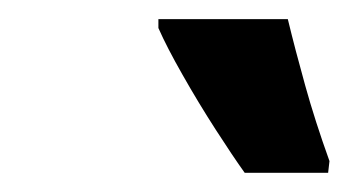

<svg xmlns="http://www.w3.org/2000/svg" viewBox="-20 -786 363 200"><path d="M234.9 -606Q222.7 -623 204.6 -651.1Q186.5 -679.2 170.2 -708Q153.8 -736.8 145 -756.8V-766.1H279.8Q287.6 -733.9 297.9 -697Q308.1 -660.2 323.2 -618.2L321.8 -606Z"/></svg>

Font: Open Sans Condensed
Style: Bold Italic
Weight: 700
Width: 3
Italic angle: -12°
Designer: Monotype Design Team
Foundry: Monotype Imaging Inc.
Version: Version 3.003; ttfautohint (v1.8.4)